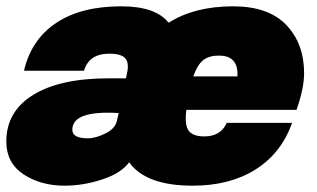

<svg xmlns="http://www.w3.org/2000/svg" viewBox="-25 -574 1005 608"><path d="M359 -554Q468 -554 509 -502Q591 -554 713 -554Q825 -554 881.5 -495Q938 -436 938 -342Q938 -295 914 -226H565Q559 -178 572.5 -160Q586 -142 622 -142Q674 -142 693 -185H900Q866 -89 784.5 -37.5Q703 14 585 14Q437 14 384 -60Q358 -25 298 -5.5Q238 14 180 14Q104 14 49.5 -22Q-5 -58 -5 -126Q-5 -221 80 -273.5Q165 -326 320 -326H374L378 -346Q384 -376 371 -390Q358 -404 321 -404Q257 -404 241 -350H51Q74 -449 153 -501.5Q232 -554 359 -554ZM204 -163Q204 -136 253 -136Q278 -136 309 -151.5Q340 -167 345 -191L351 -216Q204 -225 204 -163ZM587 -332H727V-340Q727 -398 668 -398Q637 -398 618.5 -383.5Q600 -369 587 -332Z"/></svg>

Font: Nacelle Black
Style: Italic
Weight: 900
Italic angle: -12°
Designer: Sora Sagano
Foundry: Sora Sagano
Version: Version 1.000;FEAKit 1.0